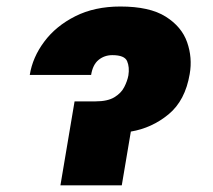

<svg xmlns="http://www.w3.org/2000/svg" viewBox="-20 -558 641 578"><path d="M69.6 -332.4Q78.1 -385.7 113.3 -432.7Q148.4 -479.8 206.7 -509.1Q264.9 -538.4 342.3 -538.4Q430.4 -538.4 478.7 -508Q527 -477.6 543.3 -430.9Q559.7 -384.2 551.1 -335.2Q537.6 -255.3 487.6 -214Q437.5 -172.6 373.9 -161.9L346.6 0H161.9L204.5 -252.8H267Q304 -252.8 324.4 -265.3Q344.8 -277.7 354 -295.8Q363.3 -313.9 366.5 -331Q370.4 -355.5 362.7 -373.8Q355.1 -392 318.2 -392Q294.4 -392 276.8 -377.7Q259.2 -363.3 254.3 -332.4Z"/></svg>

Font: Inter UI Black
Style: Italic
Weight: 900
Italic angle: -9.39999°
Designer: Rasmus Andersson
Foundry: rsms
Version: 3.2;8d6f07862